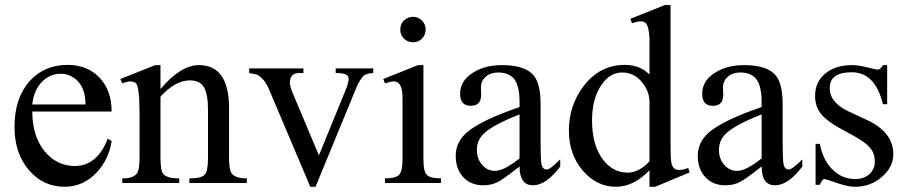

<svg xmlns="http://www.w3.org/2000/svg" viewBox="-20 -714 3540 749"><path d="M415.5 -163.6Q404.8 -92.3 357.4 -41.5Q304.7 14.6 231.9 14.6Q149.9 14.6 94.7 -48.3Q36.6 -114.3 36.6 -218.3Q36.6 -330.6 94.7 -396.5Q151.9 -460.9 244.1 -460.9Q319.3 -460.9 366.7 -412.6Q415.5 -362.3 415.5 -278.8H106Q106 -182.6 154.8 -123Q201.2 -67.4 269.5 -66.4Q358.9 -65.4 400.4 -173.3ZM313.5 -306.6Q313.5 -371.6 277.3 -403.3Q251 -426.3 216.3 -426.3Q175.3 -426.3 144.5 -395.5Q111.3 -361.8 106 -306.6Z M942.9 0H718.8V-18.1Q767.1 -18.1 779.8 -33.7Q791.5 -47.9 791.5 -101.1V-283.7Q791.5 -345.7 775.9 -373Q760.3 -400.4 721.2 -400.4Q663.6 -400.4 606 -336.9V-101.1Q606 -50.8 615.7 -37.1Q628.9 -18.1 679.2 -18.1V0H457V-18.1Q502.4 -18.1 515.1 -39.1Q524.4 -53.7 524.4 -101.1V-267.6Q524.4 -377 509.8 -389.6Q493.7 -403.3 457 -388.7L449.2 -405.8L585.9 -460H606V-366.7Q685.1 -460 755.9 -460Q873.5 -460 873.5 -292.5V-101.1Q873.5 -53.2 882.8 -39.1Q896.5 -18.1 942.9 -18.1Z M1436 -429.2Q1412.1 -427.7 1399.4 -419.4Q1382.8 -402.8 1369.6 -370.6L1210.9 14.6H1190.4L1029.8 -364.7Q1013.2 -404.3 985.8 -421.4Q979 -424.8 952.1 -429.2V-447.3H1163.6V-429.2H1149.4Q1128.4 -429.2 1120.6 -420.4Q1110.8 -409.7 1110.8 -393.6Q1110.8 -377.4 1120.6 -354L1224.1 -107.9L1329.1 -364.7Q1345.7 -405.3 1336.9 -417.5Q1328.6 -429.2 1289.6 -429.2V-447.3H1436Z M1640.6 -599.1Q1640.6 -578.1 1626.5 -563.7Q1612.3 -549.3 1591.3 -549.3Q1569.8 -549.3 1555.7 -563.5Q1541.5 -577.6 1541.5 -599.1Q1541.5 -620.6 1556.2 -634.5Q1570.8 -648.4 1591.3 -648.4Q1611.3 -648.4 1626 -633.8Q1640.6 -619.1 1640.6 -599.1ZM1700.2 0H1481.9V-18.1Q1523.9 -18.1 1537.1 -32.2Q1550.3 -46.4 1550.3 -91.3V-331.1Q1550.3 -396.5 1516.6 -396.5Q1504.4 -396.5 1481.9 -388.7L1475.1 -405.8L1610.8 -460H1631.8V-91.3Q1631.8 -45.9 1645 -32Q1658.2 -18.1 1700.2 -18.1Z M2165.5 -64.5Q2110.8 8.8 2059.1 8.8Q2006.8 8.8 2006.8 -64.5Q1944.3 -15.6 1923.8 -4.9Q1898.4 8.8 1864.7 8.8Q1816.9 8.8 1787.4 -22.7Q1757.8 -54.2 1757.8 -106Q1757.8 -160.6 1802.7 -198.7Q1857.4 -245.1 2006.8 -296.4V-314.5Q2006.8 -377.4 1986.8 -404.3Q1966.8 -431.2 1923.3 -431.2Q1894 -431.2 1875.7 -415.5Q1857.4 -399.9 1856 -376L1856.9 -347.2Q1858.4 -301.3 1816.4 -301.3Q1774.9 -301.3 1774.9 -348.1Q1774.9 -398.9 1824.7 -430.2Q1871.1 -460 1938.5 -460Q2029.3 -460 2062.5 -418.9Q2088.9 -386.2 2088.9 -307.6V-154.8Q2088.9 -97.7 2091.8 -77.1Q2095.2 -52.7 2112.8 -52.7Q2126 -52.7 2165.5 -92.3ZM2006.8 -96.2V-267.6Q1902.8 -227.1 1867.2 -192.4Q1840.3 -167 1840.3 -128.9Q1840.3 -94.7 1860.4 -71.5Q1880.4 -48.3 1908.7 -47.4Q1945.3 -46.4 2006.8 -96.2Z M2670.4 -41.5 2536.1 14.6H2513.7V-49.8Q2452.1 14.6 2382.8 14.6Q2307.6 14.6 2253.4 -48.6Q2199.2 -111.8 2199.2 -205.1Q2199.2 -301.3 2255.4 -376.5Q2318.4 -460.4 2416.5 -460.9Q2475.6 -461.4 2513.7 -423.3V-505.9Q2513.7 -567.9 2513.7 -565.9Q2511.2 -610.8 2498.5 -624.5Q2485.8 -637.2 2445.3 -623.5L2439 -640.6L2573.2 -694.3H2595.7V-177.2Q2595.7 -104 2598.1 -84.5Q2600.6 -64.9 2610.8 -56.6Q2626.5 -44.4 2665 -58.6ZM2513.7 -84.5V-315.4Q2513.7 -356.4 2486.3 -391.1Q2456.1 -429.7 2410.6 -431.2Q2359.9 -433.1 2325.2 -381.3Q2289.6 -328.1 2289.6 -244.1Q2289.6 -144 2335 -87.9Q2373 -41 2427.2 -40.5Q2472.2 -40 2513.7 -84.5Z M3109.9 -64.5Q3055.2 8.8 3003.4 8.8Q2951.2 8.8 2951.2 -64.5Q2888.7 -15.6 2868.2 -4.9Q2842.8 8.8 2809.1 8.8Q2761.2 8.8 2731.7 -22.7Q2702.1 -54.2 2702.1 -106Q2702.1 -160.6 2747.1 -198.7Q2801.8 -245.1 2951.2 -296.4V-314.5Q2951.2 -377.4 2931.2 -404.3Q2911.1 -431.2 2867.7 -431.2Q2838.4 -431.2 2820.1 -415.5Q2801.8 -399.9 2800.3 -376L2801.3 -347.2Q2802.7 -301.3 2760.7 -301.3Q2719.2 -301.3 2719.2 -348.1Q2719.2 -398.9 2769 -430.2Q2815.4 -460 2882.8 -460Q2973.6 -460 3006.8 -418.9Q3033.2 -386.2 3033.2 -307.6V-154.8Q3033.2 -97.7 3036.1 -77.1Q3039.6 -52.7 3057.1 -52.7Q3070.3 -52.7 3109.9 -92.3ZM2951.2 -96.2V-267.6Q2847.2 -227.1 2811.5 -192.4Q2784.7 -167 2784.7 -128.9Q2784.7 -94.7 2804.7 -71.5Q2824.7 -48.3 2853 -47.4Q2889.6 -46.4 2951.2 -96.2Z M3464.8 -112.8Q3464.8 -62 3420.2 -23.7Q3375.5 14.6 3315.9 14.6Q3288.1 14.6 3248.5 1Q3204.6 -14.6 3195.3 -15.6Q3188 -15.6 3178.2 6.8H3161.6V-152.8H3178.2Q3190.9 -86.9 3230 -50.3Q3266.6 -15.6 3315.9 -15.6Q3350.6 -15.6 3372.1 -35.2Q3392.1 -53.7 3392.6 -81.5Q3393.6 -116.2 3372.6 -139.2Q3349.6 -165 3279.8 -200.9Q3210 -236.8 3183.6 -268.6Q3159.7 -297.9 3159.7 -340.3Q3159.7 -392.6 3197.3 -425.3Q3237.3 -460 3305.2 -460Q3328.6 -460 3363.3 -451.2Q3397.9 -442.4 3402.3 -442.4Q3415.5 -442.4 3424.3 -460H3440.9V-307.6H3424.3Q3394 -432.1 3303.2 -432.1Q3218.3 -432.1 3216.8 -373Q3215.3 -314.5 3289.6 -279.8L3361.8 -246.1Q3464.8 -198.2 3464.8 -112.8Z"/></svg>

Font: Dai Banna SIL Book
Style: Regular
Weight: 400
Designer: Victor Gaultney
Foundry: SIL International
Version: Version 2.000